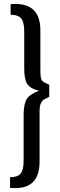

<svg xmlns="http://www.w3.org/2000/svg" viewBox="-20 -789 304 975"><path d="M34 -714V-768Q185 -781 185 -635V-436Q185 -392 192 -381.5Q199 -371 230 -359V-297Q208 -287 200 -281.5Q192 -276 186.5 -262.5Q181 -249 181 -224V32Q181 104 145 138Q109 172 31 165V111Q70 111 85 92Q100 73 100 27V-210Q101 -263 116.5 -287Q132 -311 178 -328Q133 -339 117.5 -364Q102 -389 103 -450V-629Q103 -676 88 -695Q73 -714 34 -714Z"/></svg>

Font: exo2condensed_r
Style: Regular
Weight: 400
Width: 3
Designer: Natanael Gama
Version: Version 1.001;PS 001.001;hotconv 1.0.70;makeotf.lib2.5.58329